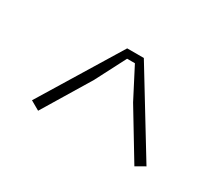

<svg xmlns="http://www.w3.org/2000/svg" viewBox="-69 -855 738 639"><g transform="rotate(30 300.0 -536.0)"><path d="M520 -392 485 -372 375 -554 315 -670H285L225 -554L115 -372L80 -392L268 -700H332Z"/></g></svg>

Font: Fliege Mono Thin
Style: Regular
Weight: 100
Version: Version 0.020;Glyphs 3.3 (3306)